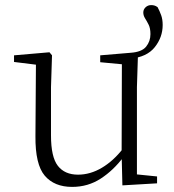

<svg xmlns="http://www.w3.org/2000/svg" viewBox="-20 -719 683 753"><path d="M263 14Q193 14 155.5 -30Q118 -74 119 -185L121 -478L140 -463L35 -476V-502L174 -514L184 -502L180 -377V-188Q180 -103 207 -68.5Q234 -34 286 -34Q334 -34 379.5 -61Q425 -88 463 -137L482 -103H464Q425 -51 375 -18.5Q325 14 263 14ZM460 8 457 -116V-117L458 -467L373 -475V-502L492 -512Q536 -515 553 -536Q570 -557 570 -585Q570 -608 563 -622Q556 -636 549 -647Q542 -658 542 -670Q542 -682 551 -690.5Q560 -699 573 -699Q579 -699 585 -697.5Q591 -696 598 -691Q606 -676 612 -659.5Q618 -643 618 -621Q618 -573 587 -534Q556 -495 491 -489L521 -503L517 -377V-35L596 -27V0Z"/></svg>

Font: Noto Serif JP ExtraLight
Style: Regular
Weight: 200
Designer: Ryoko NISHIZUKA  (kana & ideographs); Frank Grießhammer (Latin, Greek & Cyrillic); Wenlong ZHANG  (bopomofo); Sandoll Co
Foundry: Adobe
Version: Version 2.002-H1;hotconv 1.1.0;makeotfexe 2.6.0